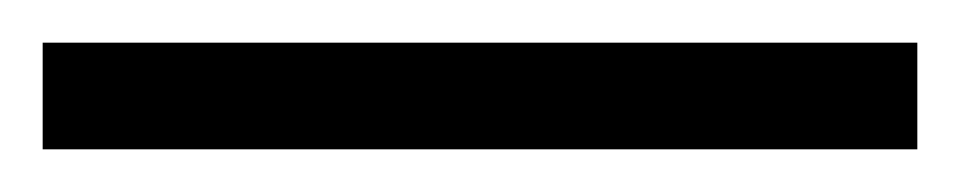

<svg xmlns="http://www.w3.org/2000/svg" viewBox="-20 82 450 90"><path d="M0 102H410V152H0Z"/></svg>

Font: Newsreader Text Medium
Style: Regular
Weight: 500
Designer: Hugues Gentile
Foundry: Production Type
Version: Version 1.001